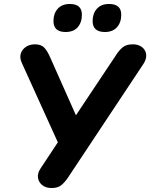

<svg xmlns="http://www.w3.org/2000/svg" viewBox="-20 -937 756 966"><path d="M240 9Q210 9 192 -6Q174 -21 171 -43.5Q168 -66 185 -91L271 -221L90 -620Q78 -646 84.5 -667Q91 -688 110 -701Q129 -714 156 -714Q188 -714 204 -696Q220 -678 233 -647L362 -357L566 -663Q580 -685 598 -699.5Q616 -714 648 -714Q677 -714 695 -699.5Q713 -685 715.5 -663Q718 -641 702 -616L321 -42Q306 -20 288.5 -5.5Q271 9 240 9ZM508 -776Q446 -776 446 -831Q446 -869 467.5 -893Q489 -917 529 -917Q590 -917 590 -863Q590 -824 568.5 -800Q547 -776 508 -776ZM310 -776Q249 -776 249 -831Q249 -869 270.5 -893Q292 -917 332 -917Q392 -917 392 -863Q392 -824 371 -800Q350 -776 310 -776Z"/></svg>

Font: Nunito ExtraBold
Style: Italic
Weight: 800
Italic angle: -9°
Designer: Vernon Adams
Foundry: Vernon Adams
Version: Version 3.601; ttfautohint (v1.8.2.53-6de2)